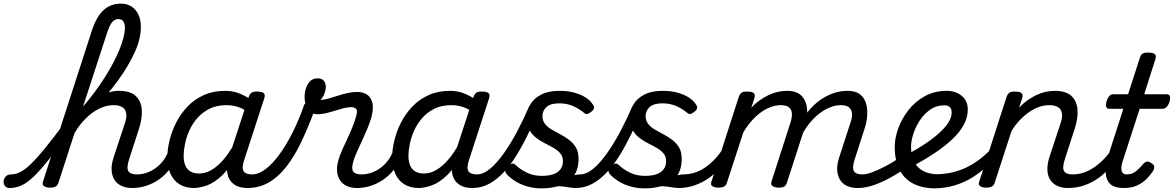

<svg xmlns="http://www.w3.org/2000/svg" viewBox="-191 -1020 6474 1059"><path d="M-137 17Q-156 17 -164 5.5Q-172 -6 -171 -20.5Q-170 -35 -159.5 -46.5Q-149 -58 -130 -58Q-104 -58 -77.5 -72Q-51 -86 -18.5 -117.5Q14 -149 57.5 -202.5Q101 -256 159 -334Q170 -349 182 -344Q194 -339 198 -323Q202 -307 189 -288Q126 -200 79.5 -141.5Q33 -83 -3 -48Q-39 -13 -71 2Q-103 17 -137 17ZM539 17Q504 17 478.5 5Q453 -7 439.5 -29.5Q426 -52 424.5 -83Q423 -114 436 -153L499 -344Q509 -375 505 -396.5Q501 -418 483.5 -429Q466 -440 435 -440Q405 -440 374.5 -428.5Q344 -417 315.5 -395.5Q287 -374 261.5 -344.5Q236 -315 216 -278L205 -340Q244 -387 277.5 -421Q311 -455 342 -476.5Q373 -498 403.5 -508.5Q434 -519 466 -519Q526 -519 556.5 -491.5Q587 -464 591 -416.5Q595 -369 575 -308L521 -141Q506 -94 517 -76Q528 -58 564 -58Q578 -58 583.5 -46.5Q589 -35 586.5 -20.5Q584 -6 572 5.5Q560 17 539 17ZM84 15Q68 15 54 8Q40 1 46 -18L315 -849Q341 -929 380.5 -964.5Q420 -1000 476 -1000Q509 -1000 533.5 -984.5Q558 -969 572 -940.5Q586 -912 586 -872Q586 -841 578 -806Q570 -771 553 -733.5Q536 -696 513 -657Q490 -618 460.5 -577Q431 -536 395 -494.5Q359 -453 318.5 -411.5Q278 -370 234 -329L131 -11Q127 2 117 8.5Q107 15 84 15ZM267 -432Q300 -470 330 -510.5Q360 -551 385.5 -591Q411 -631 432 -670.5Q453 -710 467.5 -745.5Q482 -781 490 -812Q498 -843 498 -868Q498 -883 493.5 -894Q489 -905 481 -910Q473 -915 461 -915Q450 -915 439 -908Q428 -901 418.5 -884.5Q409 -868 400 -840Z M539 17Q525 17 519 5.5Q513 -6 516 -20.5Q519 -35 531 -46.5Q543 -58 564 -58Q590 -58 616 -66.5Q642 -75 666 -92Q690 -109 709 -133.5Q728 -158 739 -190Q744 -205 756 -205.5Q768 -206 777.5 -196.5Q787 -187 784 -173Q774 -130 750 -95Q726 -60 692.5 -35Q659 -10 619.5 3.5Q580 17 539 17Z M879 17Q833 17 800 -3Q767 -23 749.5 -61Q732 -99 732 -151Q732 -195 744 -245Q756 -295 780.5 -343.5Q805 -392 843 -432Q881 -472 933 -495.5Q985 -519 1052 -519Q1097 -519 1137 -501.5Q1177 -484 1209 -458L1197 -389Q1157 -418 1125 -429Q1093 -440 1059 -440Q1006 -440 966.5 -421Q927 -402 899 -370.5Q871 -339 854 -301.5Q837 -264 829.5 -227Q822 -190 822 -160Q822 -128 831.5 -106.5Q841 -85 860 -74Q879 -63 907 -63Q942 -63 975.5 -82.5Q1009 -102 1041 -139Q1073 -176 1100 -226L1117 -179Q1080 -97 1036 -54.5Q992 -12 950.5 2.5Q909 17 879 17ZM1174 17Q1139 17 1114 5Q1089 -7 1075.5 -29.5Q1062 -52 1061 -83Q1060 -114 1072 -153L1180 -483Q1187 -503 1196.5 -509Q1206 -515 1225 -515Q1256 -515 1264.5 -505.5Q1273 -496 1266 -476L1157 -141Q1141 -94 1152.5 -76Q1164 -58 1199 -58Q1213 -58 1218.5 -46.5Q1224 -35 1221.5 -20.5Q1219 -6 1207 5.5Q1195 17 1174 17Z M1174 17Q1155 17 1149.5 5.5Q1144 -6 1149 -20.5Q1154 -35 1167 -46.5Q1180 -58 1199 -58Q1235 -58 1273.5 -87Q1312 -116 1350 -168Q1388 -220 1423 -289.5Q1458 -359 1486 -440Q1490 -451 1501 -453Q1512 -455 1524 -451Q1536 -447 1543 -438.5Q1550 -430 1546 -418Q1509 -317 1470.5 -236.5Q1432 -156 1387.5 -99.5Q1343 -43 1290.5 -13Q1238 17 1174 17Z M1778 17Q1744 17 1720 5Q1696 -7 1683 -28Q1670 -49 1668 -78Q1666 -107 1677 -141Q1683 -163 1696 -192Q1709 -221 1724 -253Q1739 -285 1752.5 -318Q1766 -351 1774 -381Q1782 -410 1773 -419.5Q1764 -429 1748 -429Q1723 -429 1690 -419Q1657 -409 1622.5 -399.5Q1588 -390 1558 -390Q1535 -390 1519.5 -404Q1504 -418 1496.5 -440Q1489 -462 1489 -486Q1489 -511 1497 -534.5Q1505 -558 1520.5 -573Q1536 -588 1559 -588Q1585 -588 1595.5 -574Q1606 -560 1606 -541Q1606 -524 1598.5 -504Q1591 -484 1577 -469Q1594 -469 1618 -475.5Q1642 -482 1669 -491Q1696 -500 1724.5 -506.5Q1753 -513 1779 -513Q1808 -513 1830.5 -500Q1853 -487 1862 -456Q1871 -425 1857 -371Q1849 -343 1835.5 -311Q1822 -279 1807 -246.5Q1792 -214 1778.5 -184Q1765 -154 1758 -130Q1746 -91 1757 -74.5Q1768 -58 1803 -58Q1817 -58 1823 -46.5Q1829 -35 1826 -20.5Q1823 -6 1811 5.5Q1799 17 1778 17Z M1778 17Q1764 17 1758 5.5Q1752 -6 1755 -20.5Q1758 -35 1770 -46.5Q1782 -58 1803 -58Q1829 -58 1855 -66.5Q1881 -75 1905 -92Q1929 -109 1948 -133.5Q1967 -158 1978 -190Q1983 -205 1995 -205.5Q2007 -206 2016.5 -196.5Q2026 -187 2023 -173Q2013 -130 1989 -95Q1965 -60 1931.5 -35Q1898 -10 1858.5 3.5Q1819 17 1778 17Z M2119 17Q2073 17 2040 -3Q2007 -23 1989.5 -61Q1972 -99 1972 -151Q1972 -195 1984 -245Q1996 -295 2020.5 -343.5Q2045 -392 2083 -432Q2121 -472 2173 -495.5Q2225 -519 2292 -519Q2337 -519 2377 -501.5Q2417 -484 2449 -458L2437 -389Q2397 -418 2365 -429Q2333 -440 2299 -440Q2246 -440 2206.5 -421Q2167 -402 2139 -370.5Q2111 -339 2094 -301.5Q2077 -264 2069.5 -227Q2062 -190 2062 -160Q2062 -128 2071.5 -106.5Q2081 -85 2100 -74Q2119 -63 2147 -63Q2182 -63 2215.5 -82.5Q2249 -102 2281 -139Q2313 -176 2340 -226L2357 -179Q2320 -97 2276 -54.5Q2232 -12 2190.5 2.5Q2149 17 2119 17ZM2414 17Q2379 17 2354 5Q2329 -7 2315.5 -29.5Q2302 -52 2301 -83Q2300 -114 2312 -153L2420 -483Q2427 -503 2436.5 -509Q2446 -515 2465 -515Q2496 -515 2504.5 -505.5Q2513 -496 2506 -476L2397 -141Q2381 -94 2392.5 -76Q2404 -58 2439 -58Q2453 -58 2458.5 -46.5Q2464 -35 2461.5 -20.5Q2459 -6 2447 5.5Q2435 17 2414 17Z M2414 17Q2400 17 2395 5.5Q2390 -6 2393.5 -20.5Q2397 -35 2408.5 -46.5Q2420 -58 2439 -58Q2475 -58 2513 -90Q2551 -122 2589 -176Q2627 -230 2662 -296Q2697 -362 2726 -430Q2733 -447 2748 -444.5Q2763 -442 2773.5 -430Q2784 -418 2779 -406Q2751 -341 2721 -279Q2691 -217 2658 -163.5Q2625 -110 2587 -69.5Q2549 -29 2506.5 -6Q2464 17 2414 17Z M2874 -20Q2900 -31 2925.5 -39.5Q2951 -48 2973 -53Q2995 -58 3010 -58Q3019 -58 3021 -46.5Q3023 -35 3019 -20.5Q3015 -6 3006 5.5Q2997 17 2985 17Q2966 17 2945 13Q2924 9 2897.5 7.5Q2871 6 2835 12ZM2796 19Q2756 19 2719.5 9Q2683 -1 2653 -19.5Q2623 -38 2602 -61Q2596 -69 2595.5 -79Q2595 -89 2610 -103Q2623 -115 2633.5 -117.5Q2644 -120 2655 -108Q2678 -86 2714.5 -68Q2751 -50 2797 -50Q2835 -50 2861 -59Q2887 -68 2900.5 -86.5Q2914 -105 2914 -131Q2914 -157 2899.5 -174Q2885 -191 2862.5 -204Q2840 -217 2814 -230Q2788 -243 2765.5 -260.5Q2743 -278 2728.5 -304.5Q2714 -331 2714 -371Q2714 -408 2733 -442Q2752 -476 2792.5 -497.5Q2833 -519 2895 -519Q2941 -519 2977 -509Q3013 -499 3038 -483Q3063 -467 3075 -449Q3086 -435 3085.5 -425.5Q3085 -416 3072 -405Q3061 -396 3051 -392Q3041 -388 3030 -398Q3005 -419 2971 -434.5Q2937 -450 2894 -450Q2845 -450 2823 -429.5Q2801 -409 2801 -380Q2801 -354 2815.5 -336Q2830 -318 2852.5 -305Q2875 -292 2900.5 -278.5Q2926 -265 2948.5 -248Q2971 -231 2985.5 -206.5Q3000 -182 3000 -144Q3000 -85 2973 -49Q2946 -13 2899.5 3Q2853 19 2796 19Z M2983 17Q2969 17 2964 5.5Q2959 -6 2962.5 -20.5Q2966 -35 2977.5 -46.5Q2989 -58 3008 -58Q3044 -58 3082 -90Q3120 -122 3158 -176Q3196 -230 3231 -296Q3266 -362 3295 -430Q3302 -447 3317 -444.5Q3332 -442 3342.5 -430Q3353 -418 3348 -406Q3320 -341 3290 -279Q3260 -217 3227 -163.5Q3194 -110 3156 -69.5Q3118 -29 3075.5 -6Q3033 17 2983 17Z M3443 -20Q3469 -31 3494.5 -39.5Q3520 -48 3542 -53Q3564 -58 3579 -58Q3588 -58 3590 -46.5Q3592 -35 3588 -20.5Q3584 -6 3575 5.5Q3566 17 3554 17Q3535 17 3514 13Q3493 9 3466.5 7.5Q3440 6 3404 12ZM3365 19Q3325 19 3288.5 9Q3252 -1 3222 -19.5Q3192 -38 3171 -61Q3165 -69 3164.5 -79Q3164 -89 3179 -103Q3192 -115 3202.5 -117.5Q3213 -120 3224 -108Q3247 -86 3283.5 -68Q3320 -50 3366 -50Q3404 -50 3430 -59Q3456 -68 3469.5 -86.5Q3483 -105 3483 -131Q3483 -157 3468.5 -174Q3454 -191 3431.5 -204Q3409 -217 3383 -230Q3357 -243 3334.5 -260.5Q3312 -278 3297.5 -304.5Q3283 -331 3283 -371Q3283 -408 3302 -442Q3321 -476 3361.5 -497.5Q3402 -519 3464 -519Q3510 -519 3546 -509Q3582 -499 3607 -483Q3632 -467 3644 -449Q3655 -435 3654.5 -425.5Q3654 -416 3641 -405Q3630 -396 3620 -392Q3610 -388 3599 -398Q3574 -419 3540 -434.5Q3506 -450 3463 -450Q3414 -450 3392 -429.5Q3370 -409 3370 -380Q3370 -354 3384.5 -336Q3399 -318 3421.5 -305Q3444 -292 3469.5 -278.5Q3495 -265 3517.5 -248Q3540 -231 3554.5 -206.5Q3569 -182 3569 -144Q3569 -85 3542 -49Q3515 -13 3468.5 3Q3422 19 3365 19Z M3552 17Q3538 17 3532 5.5Q3526 -6 3529 -20.5Q3532 -35 3544 -46.5Q3556 -58 3577 -58Q3609 -58 3639.5 -67.5Q3670 -77 3698 -96Q3726 -115 3751.5 -142Q3777 -169 3799 -204Q3808 -217 3819 -216Q3830 -215 3836 -206.5Q3842 -198 3837 -186Q3817 -140 3787 -102.5Q3757 -65 3719.5 -38.5Q3682 -12 3639.5 2.5Q3597 17 3552 17Z M4540 17Q4505 17 4480 5Q4455 -7 4441.5 -29.5Q4428 -52 4426.5 -83Q4425 -114 4438 -153L4500 -344Q4509 -369 4508.5 -390.5Q4508 -412 4494 -426Q4480 -440 4447 -440Q4418 -440 4388.5 -428.5Q4359 -417 4330.5 -395.5Q4302 -374 4277.5 -344.5Q4253 -315 4233 -278H4199Q4217 -335 4247.5 -380Q4278 -425 4316.5 -456Q4355 -487 4397.5 -503Q4440 -519 4482 -519Q4538 -519 4564 -489Q4590 -459 4592.5 -410.5Q4595 -362 4577 -308L4523 -141Q4508 -94 4519 -76Q4530 -58 4565 -58Q4579 -58 4585 -46.5Q4591 -35 4588 -20.5Q4585 -6 4573 5.5Q4561 17 4540 17ZM3770 15Q3754 15 3740 8Q3726 1 3733 -18L3883 -483Q3890 -503 3899.5 -509Q3909 -515 3928 -515Q3959 -515 3967.5 -505.5Q3976 -496 3969 -476L3953 -426Q3974 -449 3998 -466Q4022 -483 4047 -495Q4072 -507 4098 -513Q4124 -519 4150 -519Q4206 -519 4232.5 -489Q4259 -459 4261 -410.5Q4263 -362 4245 -308L4149 -11Q4145 2 4135 8.5Q4125 15 4102 15Q4086 15 4072.5 8Q4059 1 4064 -18L4169 -344Q4177 -369 4177 -390.5Q4177 -412 4163 -426Q4149 -440 4115 -440Q4088 -440 4059.5 -429.5Q4031 -419 4004 -399Q3977 -379 3953 -351.5Q3929 -324 3909 -290L3818 -11Q3814 2 3803.5 8.5Q3793 15 3770 15Z M4541 17Q4527 17 4521 5.5Q4515 -6 4518 -20.5Q4521 -35 4533 -46.5Q4545 -58 4566 -58Q4586 -58 4617 -69Q4648 -80 4688 -100.5Q4728 -121 4773 -151Q4785 -159 4795 -154Q4805 -149 4811 -136.5Q4817 -124 4815 -110.5Q4813 -97 4801 -89Q4744 -52 4697.5 -28.5Q4651 -5 4612.5 6Q4574 17 4541 17Z M4808 -165Q4871 -199 4918 -231Q4965 -263 4996 -292.5Q5027 -322 5042.5 -348.5Q5058 -375 5058 -399Q5058 -419 5048 -429Q5038 -439 5018 -439Q4973 -439 4938.5 -414.5Q4904 -390 4880.5 -353Q4857 -316 4845.5 -278Q4834 -240 4834 -213Q4834 -167 4847 -137Q4860 -107 4881.5 -90Q4903 -73 4928.5 -66Q4954 -59 4979 -59Q4993 -59 4998.5 -47Q5004 -35 5002.5 -20Q5001 -5 4992 7Q4983 19 4969 19Q4899 19 4848.5 -6Q4798 -31 4771 -82.5Q4744 -134 4744 -211Q4744 -256 4762.5 -309Q4781 -362 4817.5 -410Q4854 -458 4908 -488.5Q4962 -519 5032 -519Q5063 -519 5089 -507Q5115 -495 5131 -472.5Q5147 -450 5147 -416Q5147 -372 5124.5 -331Q5102 -290 5060.5 -251Q5019 -212 4961.5 -174Q4904 -136 4834 -98Z M4954 19Q4945 19 4941 7Q4937 -5 4939 -20Q4941 -35 4948.5 -47Q4956 -59 4968 -59Q5023 -59 5069 -71Q5115 -83 5152.5 -103Q5190 -123 5218.5 -146Q5247 -169 5268 -190Q5275 -197 5286 -192Q5297 -187 5304.5 -177.5Q5312 -168 5306 -161Q5282 -132 5249 -100.5Q5216 -69 5173.5 -42Q5131 -15 5076.5 2Q5022 19 4954 19Z M5700 17Q5665 17 5640 5Q5615 -7 5601 -29.5Q5587 -52 5586 -83Q5585 -114 5597 -153L5660 -344Q5670 -375 5666 -396.5Q5662 -418 5644.5 -429Q5627 -440 5596 -440Q5568 -440 5539.5 -430Q5511 -420 5484 -401Q5457 -382 5432.5 -356Q5408 -330 5388 -297L5295 -11Q5291 2 5280.5 8.5Q5270 15 5247 15Q5231 15 5217 8Q5203 1 5210 -18L5360 -483Q5367 -503 5376.5 -509Q5386 -515 5405 -515Q5436 -515 5444.5 -505.5Q5453 -496 5446 -476L5430 -426Q5451 -449 5475 -466Q5499 -483 5524 -495Q5549 -507 5575 -513Q5601 -519 5627 -519Q5687 -519 5717.5 -491.5Q5748 -464 5752 -416.5Q5756 -369 5736 -308L5682 -141Q5667 -94 5678 -76Q5689 -58 5725 -58Q5739 -58 5744.5 -46.5Q5750 -35 5747.5 -20.5Q5745 -6 5733 5.5Q5721 17 5700 17Z M5700 17Q5686 17 5680 5.5Q5674 -6 5677 -20.5Q5680 -35 5692 -46.5Q5704 -58 5725 -58Q5758 -58 5789 -69Q5820 -80 5849 -100.5Q5878 -121 5904.5 -150Q5931 -179 5955 -216Q5964 -230 5974.5 -229Q5985 -228 5991.5 -219Q5998 -210 5993 -199Q5972 -150 5941.5 -110Q5911 -70 5872.5 -41.5Q5834 -13 5790.5 2Q5747 17 5700 17Z M6008 17Q5950 17 5927.5 -10.5Q5905 -38 5908 -82Q5911 -126 5927 -178L6005 -420H5926Q5915 -420 5911 -430Q5907 -440 5912 -460Q5918 -480 5927.5 -490Q5937 -500 5948 -500H6031L6095 -698Q6101 -718 6110.5 -724Q6120 -730 6140 -730Q6171 -730 6179.5 -720.5Q6188 -711 6181 -691L6120 -500H6246Q6257 -500 6261 -490.5Q6265 -481 6260 -460Q6254 -441 6244 -430.5Q6234 -420 6223 -420H6095L6001 -130Q5990 -95 5996 -76.5Q6002 -58 6023 -58Q6056 -58 6079 -79Q6102 -100 6115 -116Q6121 -124 6131.5 -128Q6142 -132 6158 -121Q6175 -111 6175.5 -100.5Q6176 -90 6170 -79Q6157 -58 6135.5 -35.5Q6114 -13 6083 2Q6052 17 6008 17Z"/></svg>

Font: Playwrite IE
Style: Regular
Weight: 400
Designer: Veronika Burian, José Scaglione
Foundry: TypeTogether
Version: Version 1.002